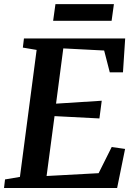

<svg xmlns="http://www.w3.org/2000/svg" viewBox="-25 -934 678 954"><path d="M-5 0 0 -42.5 74 -55 157 -686 88.5 -697.5 94 -743H597L586 -574.5H520.5L492.5 -683L289.5 -693.5L253.5 -419L480.5 -433.5L469 -345.5L246 -357L206.5 -59.5L465 -73.5L530 -203.5L596.5 -194L557 0ZM250.5 -913.5H541L529.5 -830.5H239Z"/></svg>

Font: Merriweather 28pt SemiBold
Style: Italic
Weight: 600
Italic angle: -7.8°
Version: Version 2.101